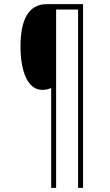

<svg xmlns="http://www.w3.org/2000/svg" viewBox="-20 -780 530 927"><path d="M381 127V-760H206C117 -760 79 -684 79 -555C79 -437 113 -346 184 -346C202 -346 212 -349 227 -355V127H251V-734H357V127Z"/></svg>

Font: Noto Sans Ethiopic Condensed Thin
Style: Regular
Weight: 100
Width: 3
Designer: Monotype Design Team
Foundry: Monotype Imaging Inc.
Version: Version 2.102